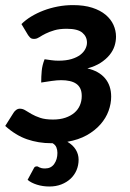

<svg xmlns="http://www.w3.org/2000/svg" viewBox="-34 -540 496 734"><path d="M107 96Q109.5 96 111.5 97.2Q113.5 98.5 116.8 100Q120 101.5 125 102.8Q130 104 138.5 104Q161 104 173.2 86.8Q185.5 69.5 185.5 44.5Q185.5 33 181.5 23.2Q177.5 13.5 167 7.5H162Q113 7.5 69.5 -7.5Q26 -22.5 -14 -58.5L17.5 -108.5Q21 -114.5 27.5 -119.5Q34 -124.5 42 -124.5Q53 -124.5 63.2 -118Q73.5 -111.5 87 -103.8Q100.5 -96 119.8 -89.5Q139 -83 168.5 -83Q195.5 -83 216 -90Q236.5 -97 250.5 -109Q264.5 -121 271.5 -137.5Q278.5 -154 278.5 -173Q278.5 -190 273 -201.5Q267.5 -213 257.2 -220Q247 -227 232.5 -230.2Q218 -233.5 200 -233.5Q184.5 -233.5 163.2 -230.5Q142 -227.5 123.5 -224.5Q123.5 -247.5 125.5 -269.2Q127.5 -291 136.5 -313.5Q150 -311.5 163 -309.8Q176 -308 189.5 -308Q218.5 -308 239.2 -314.2Q260 -320.5 273 -330.5Q286 -340.5 292.2 -352.8Q298.5 -365 298.5 -377Q298.5 -400 280.8 -415Q263 -430 221 -430Q193 -430 173.8 -424.2Q154.5 -418.5 140.5 -411.5Q126.5 -404.5 117 -398.2Q107.5 -392 99.5 -391.5Q91.5 -390.5 86 -393Q80.5 -395.5 73.5 -405.5L48 -448Q63.5 -463.5 85.2 -476.8Q107 -490 132.5 -499.8Q158 -509.5 186.5 -515Q215 -520.5 245 -520.5Q287.5 -520.5 318.5 -510.5Q349.5 -500.5 369.8 -483.5Q390 -466.5 399.8 -444.8Q409.5 -423 409.5 -400Q409.5 -382 403.8 -364Q398 -346 384.8 -329.8Q371.5 -313.5 350.8 -300Q330 -286.5 300 -278.5Q344 -268.5 367.5 -240.8Q391 -213 391 -170.5Q391 -143.5 381 -116Q371 -88.5 350.2 -64.8Q329.5 -41 298 -23.2Q266.5 -5.5 223.5 2Q244.5 14 255.5 31.8Q266.5 49.5 266.5 70.5Q266.5 92 258.5 110.8Q250.5 129.5 235.8 143.2Q221 157 200.5 165Q180 173 155 173Q129.5 173 107.2 166Q85 159 71.5 147.5L95 104Q98 96 107 96Z"/></svg>

Font: Lato 2
Style: Bold Italic
Weight: 700
Italic angle: -7°
Designer: Lukasz Dziedzic with Adam Twardoch and Botio Nikoltchev
Foundry: tyPoland Lukasz Dziedzic
Version: Version 2.015; 2015-08-06; http://www.latofonts.com/